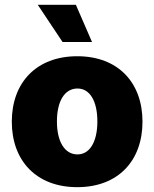

<svg xmlns="http://www.w3.org/2000/svg" viewBox="-20 -772 645 802"><path d="M302.7 9.8C473.6 9.8 575.2 -100.6 575.2 -263.7C575.2 -426.8 473.6 -537.1 302.7 -537.1C131.8 -537.1 29.3 -426.8 29.3 -263.7C29.3 -100.6 131.8 9.8 302.7 9.8ZM303.7 -127C250 -127 217.8 -180.7 217.8 -264.6C217.8 -349.6 250 -402.3 303.7 -402.3C355.5 -402.3 386.7 -349.6 386.7 -264.6C386.7 -180.7 355.5 -127 303.7 -127ZM241.2 -596.7H364.3L296.9 -752H137.7Z"/></svg>

Font: Pretendard Black
Style: Regular
Weight: 900
Designer: Base glyphs from Inter by Rasmus Andersson; Hangeul glyphs from Noto Sans CJK(Source Han Sans) by Jang Soo-young and Kan
Foundry: Kil Hyung-jin
Version: Version 1.309;Glyphs 3.2 (3225)